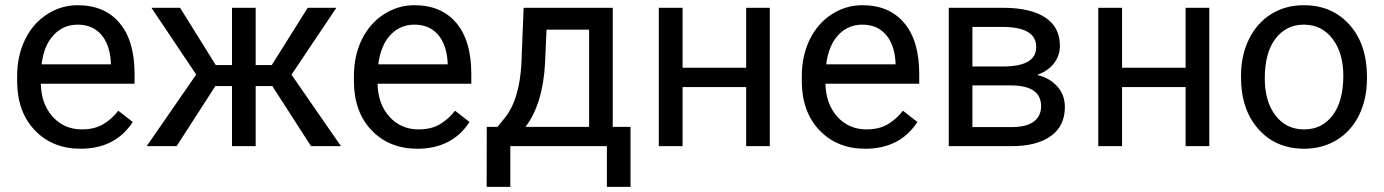

<svg xmlns="http://www.w3.org/2000/svg" viewBox="-20 -558 5284 733"><path d="M287.6 9.8Q180.2 9.8 112.8 -60.8Q45.4 -131.3 45.4 -249.5V-266.1Q45.4 -344.7 75.4 -406.5Q105.5 -468.3 159.4 -503.2Q213.4 -538.1 276.4 -538.1Q379.4 -538.1 436.5 -470.2Q493.7 -402.3 493.7 -275.9V-238.3H135.7Q137.7 -160.2 181.4 -112.1Q225.1 -64 292.5 -64Q340.3 -64 373.5 -83.5Q406.7 -103 431.6 -135.3L486.8 -92.3Q420.4 9.8 287.6 9.8ZM276.4 -463.9Q221.7 -463.9 184.6 -424.1Q147.5 -384.3 138.7 -312.5H403.3V-319.3Q399.4 -388.2 366.2 -426Q333 -463.9 276.4 -463.9Z M1019.5 -229.5H956.1V0H865.7V-229.5H802.2L654.3 0H540L729 -273.4L558.1 -528.3H667.5L803.7 -309.6H865.7V-528.3H956.1V-309.6H1017.6L1154.8 -528.3H1264.2L1092.8 -272.9L1281.7 0H1167.5Z M1573.2 9.8Q1465.8 9.8 1398.4 -60.8Q1331.1 -131.3 1331.1 -249.5V-266.1Q1331.1 -344.7 1361.1 -406.5Q1391.1 -468.3 1445.1 -503.2Q1499 -538.1 1562 -538.1Q1665 -538.1 1722.2 -470.2Q1779.3 -402.3 1779.3 -275.9V-238.3H1421.4Q1423.3 -160.2 1467 -112.1Q1510.7 -64 1578.1 -64Q1626 -64 1659.2 -83.5Q1692.4 -103 1717.3 -135.3L1772.5 -92.3Q1706.1 9.8 1573.2 9.8ZM1562 -463.9Q1507.3 -463.9 1470.2 -424.1Q1433.1 -384.3 1424.3 -312.5H1689V-319.3Q1685.1 -388.2 1651.9 -426Q1618.7 -463.9 1562 -463.9Z M1879.4 -73.7 1910.6 -112.3Q1963.4 -180.7 1970.7 -317.4L1979 -528.3H2319.3V-73.7H2387.2V155.3H2296.9V0H1928.2V155.3H1837.9L1838.4 -73.7ZM1986.3 -73.7H2229V-444.8H2066.4L2061 -318.8Q2052.7 -161.1 1986.3 -73.7Z M2918.9 0H2828.6V-225.6H2585.9V0H2495.1V-528.3H2585.9V-299.3H2828.6V-528.3H2918.9Z M3283.2 9.8Q3175.8 9.8 3108.4 -60.8Q3041 -131.3 3041 -249.5V-266.1Q3041 -344.7 3071 -406.5Q3101.1 -468.3 3155 -503.2Q3209 -538.1 3272 -538.1Q3375 -538.1 3432.1 -470.2Q3489.3 -402.3 3489.3 -275.9V-238.3H3131.3Q3133.3 -160.2 3177 -112.1Q3220.7 -64 3288.1 -64Q3335.9 -64 3369.1 -83.5Q3402.3 -103 3427.2 -135.3L3482.4 -92.3Q3416 9.8 3283.2 9.8ZM3272 -463.9Q3217.3 -463.9 3180.2 -424.1Q3143.1 -384.3 3134.3 -312.5H3398.9V-319.3Q3395 -388.2 3361.8 -426Q3328.6 -463.9 3272 -463.9Z M3602.1 0V-528.3H3808.1Q3913.6 -528.3 3970 -491.5Q4026.4 -454.6 4026.4 -383.3Q4026.4 -346.7 4004.4 -317.1Q3982.4 -287.6 3939.5 -272Q3987.3 -260.7 4016.4 -228Q4045.4 -195.3 4045.4 -149.9Q4045.4 -77.1 3991.9 -38.6Q3938.5 0 3840.8 0ZM3692.4 -231.9V-72.8H3841.8Q3898.4 -72.8 3926.5 -93.8Q3954.6 -114.7 3954.6 -152.8Q3954.6 -231.9 3838.4 -231.9ZM3692.4 -304.2H3809.1Q3936 -304.2 3936 -378.4Q3936 -452.6 3815.9 -455.1H3692.4Z M4596.7 0H4506.3V-225.6H4263.7V0H4172.9V-528.3H4263.7V-299.3H4506.3V-528.3H4596.7Z M4717.8 -269Q4717.8 -346.7 4748.3 -408.7Q4778.8 -470.7 4833.3 -504.4Q4887.7 -538.1 4957.5 -538.1Q5065.4 -538.1 5132.1 -463.4Q5198.7 -388.7 5198.7 -264.6V-258.3Q5198.7 -181.2 5169.2 -119.9Q5139.6 -58.6 5084.7 -24.4Q5029.8 9.8 4958.5 9.8Q4851.1 9.8 4784.4 -64.9Q4717.8 -139.6 4717.8 -262.7ZM4808.6 -258.3Q4808.6 -170.4 4849.4 -117.2Q4890.1 -64 4958.5 -64Q5027.3 -64 5067.9 -117.9Q5108.4 -171.9 5108.4 -269Q5108.4 -356 5067.1 -409.9Q5025.9 -463.9 4957.5 -463.9Q4890.6 -463.9 4849.6 -410.6Q4808.6 -357.4 4808.6 -258.3Z"/></svg>

Font: APIMedia Roboto
Style: Regular
Weight: 400
Designer: Google
Version: Version 2.137; 2017